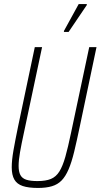

<svg xmlns="http://www.w3.org/2000/svg" viewBox="-20 -921 497 949"><path d="M168 8Q121 8 92.5 -1.5Q64 -11 51 -33.5Q38 -56 38 -94Q38 -129 46.5 -177.5Q55 -226 69 -294L152 -688H188L98 -264Q86 -209 79 -169Q72 -129 72 -101Q72 -72 81 -55.5Q90 -39 110.5 -32.5Q131 -26 165 -26Q206 -26 231.5 -36.5Q257 -47 273.5 -73.5Q290 -100 303 -146Q316 -192 331 -264L421 -688H457L374 -294Q359 -222 346.5 -170.5Q334 -119 319 -84Q304 -49 284.5 -29Q265 -9 236.5 -0.5Q208 8 168 8ZM296 -763V-768L369 -901H409V-896L319 -763Z"/></svg>

Font: Saira Condensed Thin
Style: Italic
Weight: 250
Width: 3
Italic angle: -12°
Designer: Hector Gatti with collaboration of the Omnibus-Type team
Foundry: Omnibus-Type
Version: Version 1.101